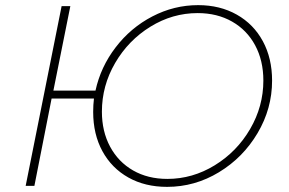

<svg xmlns="http://www.w3.org/2000/svg" viewBox="-20 -724 1125 748"><path d="M1040 -410Q1040 -301 983.5 -205.5Q927 -110 833 -53Q739 4 631 4Q545 4 480 -32.5Q415 -69 379 -135Q343 -201 343 -288Q343 -315 346 -340H181L114 0H80L220 -700H254L188 -371H352Q372 -463 430.5 -539.5Q489 -616 573.5 -660Q658 -704 752 -704Q837 -704 902.5 -667Q968 -630 1004 -563.5Q1040 -497 1040 -410ZM1006 -410Q1006 -488 974 -547.5Q942 -607 884 -640Q826 -673 750 -673Q652 -673 566 -620Q480 -567 428.5 -478.5Q377 -390 377 -289Q377 -212 409 -152.5Q441 -93 498.5 -60Q556 -27 632 -27Q730 -27 816.5 -80Q903 -133 954.5 -221.5Q1006 -310 1006 -410Z"/></svg>

Font: Montserrat Alternates ExLight
Style: Italic
Weight: 275
Italic angle: -11.3°
Designer: Julieta Ulanovsky
Foundry: Julieta Ulanovsky
Version: Version 7.200